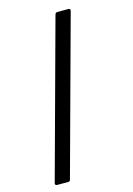

<svg xmlns="http://www.w3.org/2000/svg" viewBox="-134 -836 724 1045"><g transform="rotate(-15 227.5 -313.5)"><path d="M116 141C122 141 127 138 128 132L370 -755C372 -764 368 -768 360 -768H298C292 -768 288 -765 285 -758L43 129C42 136 45 141 53 141Z"/></g></svg>

Font: LINE Seed JP_OTF Regular
Style: Regular
Weight: 400
Designer: LY Corporation & Fontrix & Fontworks
Version: Version 1.002